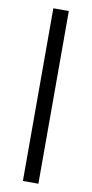

<svg xmlns="http://www.w3.org/2000/svg" viewBox="-89 -737 408 854"><g transform="rotate(10 115.0 -310.0)"><path d="M150 80H80V-700H150Z"/></g></svg>

Font: Goli Light
Style: Regular
Weight: 300
Designer: jaikishan Patel
Foundry: MagicType
Version: Version 1.000